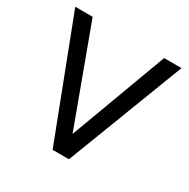

<svg xmlns="http://www.w3.org/2000/svg" viewBox="-152 -807 933 947"><g transform="rotate(30 314.5 -333.5)"><path d="M518 -667 314 -117 111 -667H12L268 0H361L617 -667Z"/></g></svg>

Font: Maven Pro
Style: Medium
Weight: 500
Designer: Joe Prince
Foundry: Joe Prince
Version: Version 1.003